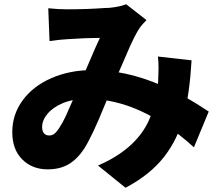

<svg xmlns="http://www.w3.org/2000/svg" viewBox="-20 -809 1040 907"><path d="M296 -765Q390 -765 472 -771L497 -772Q547 -777 576 -789L672 -714Q669 -711 655 -696Q641 -681 634 -668Q615 -637 594.5 -591Q574 -545 538 -461Q514 -403 501 -374L475 -313Q417 -169 378 -107Q345 -57 304 -33Q263 -9 205 -9Q132 -9 85 -56Q38 -103 38 -185Q38 -268 87 -335Q136 -402 223 -440Q310 -478 417 -478Q575 -478 742 -406Q853 -358 966 -282L896 -113Q645 -342 392 -342Q326 -342 277 -322Q230 -302 204.5 -271.5Q179 -241 179 -209Q179 -189 188 -179Q197 -169 212 -169Q226 -169 236 -176.5Q246 -184 259 -203Q277 -231 290.5 -260Q304 -289 324 -336Q333 -359 353 -403Q355 -408 399 -510Q437 -600 452 -630Q386 -630 300 -624Q262 -622 214 -615L208 -770Q255 -765 296 -765ZM573 78 443 -27Q614 -101 678 -229Q718 -311 727 -423Q729 -467 729 -487Q729 -518 726 -542L885 -524Q876 -369 848.5 -261Q821 -153 755.5 -68.5Q690 16 573 78Z"/></svg>

Font: Merged Yaku Han JP Black
Style: Regular
Weight: 900
Designer: Ryoko NISHIZUKA 西塚涼子 (kana, bopomofo & ideographs); Paul D. Hunt (Latin, Greek & Cyrillic); Sandoll Communications 산돌커뮤니
Foundry: Adobe
Version: Version 2.004